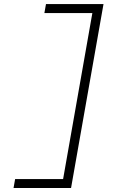

<svg xmlns="http://www.w3.org/2000/svg" viewBox="-20 -818 626 942"><path d="M46.4 104.5 54.2 60.5H289.6L433.1 -753.9H197.8L205.6 -797.9H487.8L328.6 104.5Z"/></svg>

Font: Cascadia Code NF ExtraLight
Style: Italic
Weight: 200
Italic angle: -10°
Monospace: yes
Designer: Aaron Bell
Foundry: Saja Typeworks
Version: Version 2404.023; ttfautohint (v1.8.4)